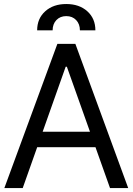

<svg xmlns="http://www.w3.org/2000/svg" viewBox="-20 -949 669 969"><path d="M94.7 0H2L269.5 -727.5H360.4L627 0H535.2L317.4 -612.3H311.5ZM128.9 -284.2H501V-206.1H128.9ZM167.5 -795.9Q167.5 -855.5 208.3 -892.1Q249 -928.7 314.5 -928.7Q379.9 -928.7 420.7 -892.1Q461.4 -855.5 461.4 -795.9H383.3Q383.3 -827.6 364.3 -847.7Q345.2 -867.7 314.5 -867.7Q283.7 -867.7 264.6 -847.7Q245.6 -827.6 245.6 -795.9Z"/></svg>

Font: Inter Tight
Style: Regular
Weight: 400
Designer: Rasmus Andersson
Foundry: rsms
Version: Version 3.002